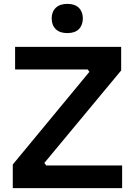

<svg xmlns="http://www.w3.org/2000/svg" viewBox="-20 -972 690 992"><path d="M46 -122 442 -601 433 -613H58V-730H606V-608L209 -130L219 -117H611V0H46ZM247 -877Q247 -911 268 -931.5Q289 -952 328 -952Q367 -952 387.5 -931.5Q408 -911 408 -877Q408 -842 387.5 -821.5Q367 -801 328 -801Q289 -801 268 -821.5Q247 -842 247 -877Z"/></svg>

Font: Sora-SIA SemiBold
Style: Regular
Weight: 600
Designer: Jonathan Barnbrook, Julián Moncada
Foundry: Barnbrook Fonts
Version: Version 2.000